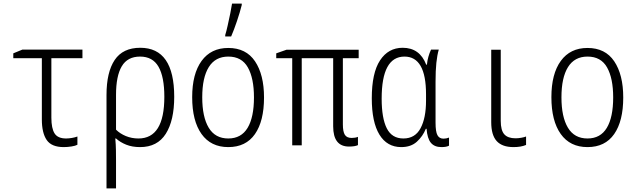

<svg xmlns="http://www.w3.org/2000/svg" viewBox="-20 -809 3540 1069"><path d="M335 10Q267 10 240 -29.5Q213 -69 213 -144V-485H54V-512L105 -533H439V-485H266V-154Q266 -94 284 -66Q302 -38 348 -38Q363 -38 380.5 -41Q398 -44 411 -49V-3Q400 3 378 6.5Q356 10 335 10Z M573 -280Q573 -407 618.5 -475Q664 -543 761 -543Q950 -543 950 -270Q950 -138 903 -64Q856 10 760 10Q716 10 682.5 -3.5Q649 -17 626 -38H622Q625 -3 625.5 27Q626 57 626 85V240H573ZM751 -38Q895 -38 895 -270Q895 -381 862.5 -437.5Q830 -494 760 -494Q690 -494 658 -440Q626 -386 626 -281V-87Q648 -65 680.5 -51.5Q713 -38 751 -38Z M1251 10Q1154 10 1102 -63Q1050 -136 1050 -268Q1050 -398 1102.5 -470Q1155 -542 1251 -542Q1350 -542 1400 -467.5Q1450 -393 1450 -266Q1450 -135 1399.5 -62.5Q1349 10 1251 10ZM1251 -38Q1323 -38 1358.5 -97Q1394 -156 1394 -267Q1394 -373 1360 -433.5Q1326 -494 1251 -494Q1179 -494 1142.5 -435.5Q1106 -377 1106 -267Q1106 -158 1142 -98Q1178 -38 1251 -38ZM1234 -614Q1240 -633 1247.5 -666.5Q1255 -700 1262 -734Q1269 -768 1272 -789H1326V-781Q1316 -741 1299.5 -692Q1283 -643 1267 -606H1234Z M1923 7Q1835 7 1835 -106V-485H1660V0H1607V-485H1518V-512L1575 -532H1977V-485H1889V-116Q1889 -76 1900 -58.5Q1911 -41 1938 -41Q1958 -41 1973 -47V-1Q1956 7 1923 7Z M2214 10Q2135 10 2092.5 -59.5Q2050 -129 2050 -262Q2050 -403 2096 -473Q2142 -543 2222 -543Q2317 -543 2353 -449H2357Q2359 -471 2365 -492.5Q2371 -514 2380 -533H2423Q2414 -502 2409.5 -459Q2405 -416 2405 -354V-126Q2405 -76 2415.5 -56.5Q2426 -37 2449 -37Q2465 -37 2480 -43V2Q2466 10 2438 10Q2399 10 2379 -14Q2359 -38 2355 -92H2351Q2334 -50 2301 -20Q2268 10 2214 10ZM2226 -38Q2291 -38 2321.5 -95Q2352 -152 2352 -248V-284Q2352 -494 2232 -494Q2105 -494 2105 -260Q2105 -151 2133.5 -94.5Q2162 -38 2226 -38Z M2839 10Q2776 10 2745.5 -23.5Q2715 -57 2715 -129V-532H2768V-136Q2768 -83 2788 -61Q2808 -39 2850 -39Q2866 -39 2882.5 -42Q2899 -45 2909 -49V-2Q2881 10 2839 10Z M3251 10Q3154 10 3102 -63Q3050 -136 3050 -268Q3050 -398 3102.5 -470Q3155 -542 3251 -542Q3350 -542 3400 -467.5Q3450 -393 3450 -266Q3450 -135 3399.5 -62.5Q3349 10 3251 10ZM3251 -38Q3323 -38 3358.5 -97Q3394 -156 3394 -267Q3394 -373 3360 -433.5Q3326 -494 3251 -494Q3179 -494 3142.5 -435.5Q3106 -377 3106 -267Q3106 -158 3142 -98Q3178 -38 3251 -38Z"/></svg>

Font: Noto Sans Mono ExtraCondensed Light
Style: Regular
Weight: 300
Width: 2
Designer: Monotype Design Team
Foundry: Monotype Imaging Inc.
Version: Version 2.014; ttfautohint (v1.8.4.7-5d5b)